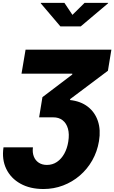

<svg xmlns="http://www.w3.org/2000/svg" viewBox="-31 -1064 774 1300"><path d="M-7.3 -66.4H191.9Q187.5 -31.2 198 -4.4Q208.5 22.5 231.4 37.6Q254.4 52.7 286.6 52.7Q324.7 52.7 354.5 32.5Q384.3 12.2 404.1 -23.2Q423.8 -58.6 431.2 -104.5Q439.5 -156.2 429 -193.1Q418.5 -230 392.6 -250Q366.7 -270 328.6 -269.5H233.9L256.3 -406.2L458.5 -559.6V-565.4H114.7L142.1 -727.5H723.1L699.7 -585L444.8 -393.6L442.9 -386.7Q515.1 -378.9 563.5 -341.6Q611.8 -304.2 631.8 -244.4Q651.9 -184.6 639.2 -108.4Q627.4 -37.6 593.8 21.7Q560.1 81.1 509.5 124.5Q459 168 396 191.9Q333 215.8 263.2 215.8Q172.4 215.8 107.2 179.4Q42 143.1 11.2 79.1Q-19.5 15.1 -7.3 -66.4ZM405.3 -1044.4 459.5 -963.4 541.5 -1044.4H701.2L700.7 -1041.5L515.6 -885.3H377.9L245.1 -1041.5L245.6 -1044.4Z"/></svg>

Font: Inter 16pt Black
Style: Italic
Weight: 900
Italic angle: -9.3988°
Version: Version 4.001;git-66647c0bb